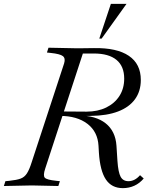

<svg xmlns="http://www.w3.org/2000/svg" viewBox="-49 -960 799 994"><path d="M587 14Q529 14 499 -31Q469 -76 463 -170L461 -205Q457 -278 403.5 -319Q350 -360 261 -360H255L262 -383L399 -382Q457 -382 501 -403.5Q545 -425 569.5 -463.5Q594 -502 594 -553Q594 -617 554 -650Q514 -683 437 -683H380L185 -87Q173 -51 183 -40Q193 -29 242 -24L261 -22L253 3L116 0L-29 3L-21 -22L0 -24Q38 -28 58 -35.5Q78 -43 90.5 -62.5Q103 -82 115 -120L283 -632Q291 -658 276.5 -669.5Q262 -681 213 -686L194 -688L202 -713L349 -710H360L437 -711Q556 -713 618 -671Q680 -629 680 -546Q680 -488 650 -446.5Q620 -405 562.5 -383Q505 -361 422 -360L346 -359L358 -362Q447 -362 498 -321.5Q549 -281 554 -205L559 -127Q563 -68 575.5 -45Q588 -22 616 -22Q649 -22 676 -53L695 -36Q674 -11 646.5 1.5Q619 14 587 14ZM465 -760 525 -940H606L477 -760Z"/></svg>

Font: Baskervville
Style: Italic
Weight: 400
Italic angle: -18°
Designer: ANRT
Foundry: ANRT
Version: Version 1.100